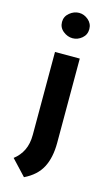

<svg xmlns="http://www.w3.org/2000/svg" viewBox="-131 -696 546 951"><g transform="rotate(15 142.5 -220.5)"><path d="M97 208 23 129Q53 106 69 73Q85 40 85 -6V-431H212V1Q212 77 185.5 127.5Q159 178 97 208ZM80 -584Q80 -612 102.5 -630.5Q125 -649 151 -649Q177 -649 198.5 -630.5Q220 -612 220 -584Q220 -555 198.5 -537Q177 -519 151 -519Q125 -519 102.5 -537Q80 -555 80 -584Z"/></g></svg>

Font: Reem Kufi Fun SemiBold
Style: Regular
Weight: 600
Designer: Khaled Hosny
Version: Version 1.005